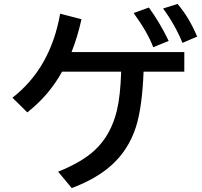

<svg xmlns="http://www.w3.org/2000/svg" viewBox="-20 -896 1020 971"><path d="M912.1 -533.7H706.1Q699.2 -353.5 667.5 -253.9Q629.4 -135.7 540.5 -57.6Q464.8 9.3 342.8 55.2L273.9 -27.8Q394 -75.7 459.5 -136.7Q541 -212.9 570.8 -335.9Q588.9 -410.2 592.8 -533.7H293.9Q229 -415 118.2 -327.6L43 -401.9Q235.8 -551.8 284.2 -826.7L392.1 -798.8Q371.6 -707 341.8 -632.8H912.1ZM754.9 -657.2Q727.1 -731.9 655.8 -830.1L732.9 -857.9Q790 -779.3 833 -689ZM902.8 -679.2Q864.7 -772 804.7 -853L877.9 -876Q936 -808.6 977.1 -710.9Z"/></svg>

Font: BIZ UDPGothic
Style: Bold
Weight: 700
Designer: TypeBank Co., Ltd.
Foundry: Morisawa Inc.
Version: Version 1.051